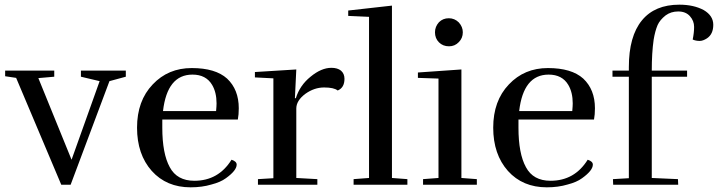

<svg xmlns="http://www.w3.org/2000/svg" viewBox="-20 -790 3070 821"><path d="M212 -488H2V-464L49 -457L242 0H282L448 -443L518 -462V-488H326V-462L406 -443L286 -107L144 -456L212 -462Z M566 -244Q566 -130 629 -59Q692 11 795 11Q844 11 884 -1Q923 -11 946 -28Q992 -61 992 -86Q992 -100 970 -107Q914 -17 811 -17Q737 -17 706 -75Q674 -133 674 -244V-279H997Q1001 -300 1001 -327Q1001 -407 951 -454Q901 -499 800 -499Q699 -499 633 -429Q566 -359 566 -244ZM803 -471Q861 -471 887 -427Q906 -395 906 -348Q906 -337 904 -315H677Q695 -471 803 -471Z M1453 -453Q1453 -475 1438 -488Q1423 -500 1397 -500Q1354 -500 1308 -462Q1262 -425 1245 -370H1241L1247 -493L1070 -482V-459L1149 -455V-28L1083 -24V0H1337V-24L1247 -29V-326Q1247 -360 1286 -389Q1324 -416 1366 -416Q1408 -416 1424 -403Q1453 -415 1453 -453Z M1492 0H1722V-24L1656 -29V-766L1469 -745V-722L1558 -718V-29L1492 -24Z M1900 -592Q1925 -592 1942 -610Q1959 -627 1959 -652Q1959 -675 1942 -694Q1924 -712 1899 -712Q1874 -712 1857 -695Q1840 -676 1840 -652Q1840 -626 1857 -609Q1874 -592 1900 -592ZM1789 -24V0H2019V-24L1953 -29V-493L1767 -480V-457L1855 -454V-29Z M2089 -244Q2089 -130 2152 -59Q2215 11 2318 11Q2367 11 2407 -1Q2446 -11 2469 -28Q2515 -61 2515 -86Q2515 -100 2493 -107Q2437 -17 2334 -17Q2260 -17 2229 -75Q2197 -133 2197 -244V-279H2520Q2524 -300 2524 -327Q2524 -407 2474 -454Q2424 -499 2323 -499Q2222 -499 2156 -429Q2089 -359 2089 -244ZM2326 -471Q2384 -471 2410 -427Q2429 -395 2429 -348Q2429 -337 2427 -315H2200Q2218 -471 2326 -471Z M2599 -462H2669V-28L2601 -24L2602 0H2880L2879 -24L2767 -29V-462H2918V-488H2767Q2767 -564 2775 -620Q2781 -657 2792 -683Q2802 -705 2826 -724Q2849 -741 2880 -741Q2912 -741 2930 -721Q2948 -701 2948 -675Q2948 -650 2942 -621Q2955 -615 2972 -615Q2986 -615 3003 -626Q3030 -644 3030 -684Q3030 -723 2989 -747Q2946 -770 2885 -770Q2780 -770 2725 -703Q2669 -635 2669 -503V-488H2599Z"/></svg>

Font: Rufina
Style: Regular
Weight: 400
Designer: Martin Sommaruga
Foundry: Martin Sommaruga
Version: Version